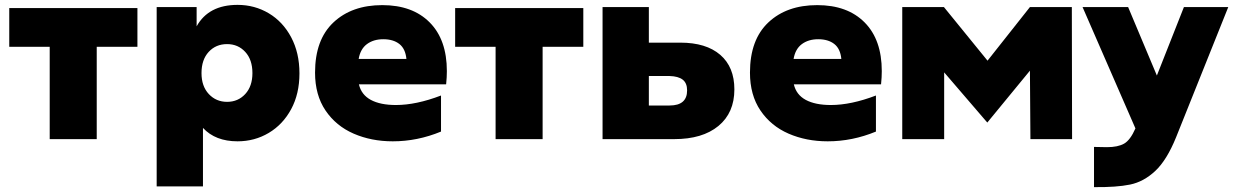

<svg xmlns="http://www.w3.org/2000/svg" viewBox="-20 -571 5061 788"><path d="M184 -379H18V-538H544V-379H377V0H184Z M1209 -270Q1209 -186 1175 -123Q1141 -60 1083 -25.5Q1025 9 955 9Q864 9 813 -46V194H623V-542H787V-463Q836 -551 955 -551Q1025 -551 1083 -516.5Q1141 -482 1175 -418Q1209 -354 1209 -270ZM807 -271Q807 -217 837 -185Q867 -153 912 -153Q957 -153 986.5 -185Q1016 -217 1016 -271Q1016 -326 986.5 -358Q957 -390 912 -390Q866 -390 836.5 -358Q807 -326 807 -271Z M1273 -273Q1273 -408 1348.5 -479Q1424 -550 1549 -550Q1673 -550 1743.5 -479Q1814 -408 1814 -279Q1814 -254 1811 -225H1453Q1463 -182 1502 -161Q1541 -140 1605 -140Q1688 -140 1790 -179V-31Q1693 9 1592 9Q1504 9 1431.5 -22.5Q1359 -54 1316 -117.5Q1273 -181 1273 -273ZM1553 -410Q1513 -410 1486 -390Q1459 -370 1452 -329H1648Q1644 -371 1619 -390.5Q1594 -410 1553 -410Z M2014 -379H1848V-538H2374V-379H2207V0H2014Z M2453 -542H2643V-396H2772Q2878 -396 2936 -346Q2994 -296 2994 -204Q2994 -108 2928.5 -54Q2863 0 2747 0H2453ZM2800 -200Q2800 -230 2782 -244Q2764 -258 2728 -259H2643V-138H2728Q2800 -138 2800 -200Z M3058 -273Q3058 -408 3133.5 -479Q3209 -550 3334 -550Q3458 -550 3528.5 -479Q3599 -408 3599 -279Q3599 -254 3596 -225H3238Q3248 -182 3287 -161Q3326 -140 3390 -140Q3473 -140 3575 -179V-31Q3478 9 3377 9Q3289 9 3216.5 -22.5Q3144 -54 3101 -117.5Q3058 -181 3058 -273ZM3338 -410Q3298 -410 3271 -390Q3244 -370 3237 -329H3433Q3429 -371 3404 -390.5Q3379 -410 3338 -410Z M3683 -542H3854L4033 -322L4207 -542H4379L4380 0H4209L4207 -281L4032 -68L3855 -274V0H3683Z M4523 33Q4568 33 4593.5 18.5Q4619 4 4640 -44L4423 -542H4610L4728 -261L4839 -542H5021L4807 -8Q4769 86 4721.5 130.5Q4674 175 4618 186.5Q4562 198 4470 197V32Z"/></svg>

Font: Chess Sans ExtraBold
Style: Regular
Weight: 800
Designer: Wolf Bōese
Foundry: Wolf Bōese
Version: Version 7.223